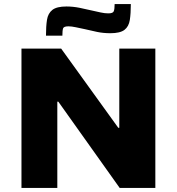

<svg xmlns="http://www.w3.org/2000/svg" viewBox="-20 -928 872 948"><path d="M86 0V-688H282L564 -297H569V-688H747V0H571L268 -426H263V0ZM207 -752Q207 -798 212 -830Q217 -862 238.5 -879Q260 -896 308 -896Q340 -896 372.5 -889.5Q405 -883 434 -876Q457 -871 477 -866.5Q497 -862 515 -862Q537 -862 541.5 -872Q546 -882 546 -908H626Q626 -862 621 -829.5Q616 -797 594.5 -780.5Q573 -764 525 -764Q490 -764 459 -770.5Q428 -777 399 -784Q375 -789 354 -793.5Q333 -798 318 -798Q295 -798 291.5 -788Q288 -778 288 -752Z"/></svg>

Font: Saira Expanded
Style: Bold
Weight: 700
Width: 7
Designer: Hector Gatti with collaboration of the Omnibus-Type team
Foundry: Omnibus-Type
Version: Version 1.100; ttfautohint (v1.8.3)